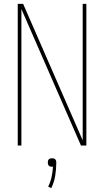

<svg xmlns="http://www.w3.org/2000/svg" viewBox="-20 -755 540 996"><path d="M72 0V-735H100L409 -27V-735H428V0H400L91 -708V0ZM246 221 230 213Q242 189 247.5 163Q253 137 255 110H250Q246 110 241.5 109Q237 108 233.5 104.5Q230 101 229 96.5Q228 92 228 88Q228 83 229 79Q230 75 233.5 71.5Q237 68 241.5 67Q246 66 250 66Q254 66 258.5 67Q263 68 266.5 71.5Q270 75 271 79Q272 83 272 88Q272 122 266.5 156Q261 190 246 221Z"/></svg>

Font: Iosevka Thin
Style: Regular
Weight: 100
Monospace: yes
Designer: Belleve Invis
Foundry: Belleve Invis
Version: Version 32.5.0; ttfautohint (v1.8.4)